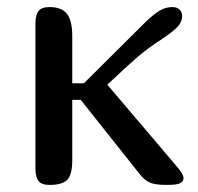

<svg xmlns="http://www.w3.org/2000/svg" viewBox="-20 -522 558 542"><path d="M217 -287 392 -461Q415 -483 431.5 -492.5Q448 -502 466 -502Q480 -502 487 -495Q494 -488 494 -477Q494 -459 480 -445Q466 -431 433 -409Q400 -388 367 -360Q347 -343 283 -283L480 -51Q498 -30 498 -19Q498 -10 489 -5Q480 0 450 0Q417 0 402 -7Q387 -14 374 -31L208 -240H184V-71Q184 -28 169.5 -14Q155 0 120 0Q97 0 88.5 -11.5Q80 -23 80 -47V-455Q80 -479 88.5 -490.5Q97 -502 120 -502Q154 -502 169 -483Q184 -464 184 -420V-287Z"/></svg>

Font: Marmelad for Arash.Academy
Style: Regular
Weight: 400
Designer: Manvel Shmavonyan
Foundry: Cyreal
Version: Version 1.110;Glyphs 3.2 (3202)